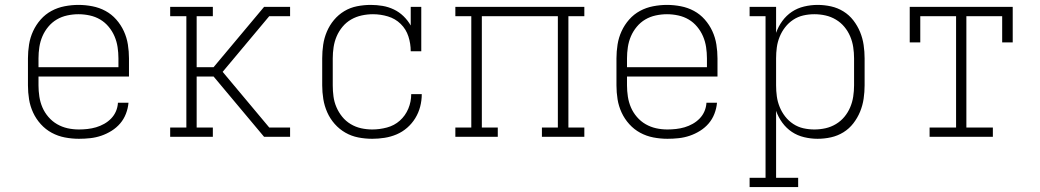

<svg xmlns="http://www.w3.org/2000/svg" viewBox="-20 -558 4240 783"><path d="M302 8Q273 8 244.5 2.5Q216 -3 191 -16.5Q166 -30 146.5 -51.5Q127 -73 115 -99Q103 -125 98.5 -153Q94 -181 94 -210V-320Q94 -348 98.5 -376.5Q103 -405 115 -431Q127 -457 146 -478.5Q165 -500 190 -513.5Q215 -527 243.5 -532.5Q272 -538 300 -538Q328 -538 356.5 -532.5Q385 -527 410 -513.5Q435 -500 454 -478.5Q473 -457 485 -431Q497 -405 501.5 -376.5Q506 -348 506 -320V-246H137V-210Q137 -187 140.5 -164Q144 -141 153 -120Q162 -99 177.5 -81Q193 -63 213 -51.5Q233 -40 255.5 -35Q278 -30 302 -30Q319 -30 337 -32Q355 -34 372 -39Q389 -44 405 -53Q421 -62 433.5 -75Q446 -88 453 -104.5Q460 -121 461 -139H504Q502 -116 493.5 -94Q485 -72 470 -54.5Q455 -37 435 -24.5Q415 -12 393 -4.5Q371 3 348 5.5Q325 8 302 8ZM463 -284V-320Q463 -343 459.5 -366Q456 -389 447 -410Q438 -431 423 -449Q408 -467 388.5 -478.5Q369 -490 346 -495Q323 -500 300 -500Q277 -500 254 -495Q231 -490 211.5 -478.5Q192 -467 177 -449Q162 -431 153 -410Q144 -389 140.5 -366Q137 -343 137 -320V-284Z M674 0V-38H740V-492H674V-530H848V-492H782V-284H851L1057 -530H1163V-492H1078L888 -265L1078 -38H1163V0H1057L851 -246H782V-38H848V0Z M1498 8Q1469 8 1441 2.5Q1413 -3 1388.5 -17Q1364 -31 1345 -52.5Q1326 -74 1314.5 -100Q1303 -126 1298.5 -154Q1294 -182 1294 -210V-320Q1294 -348 1298 -375.5Q1302 -403 1313 -429Q1324 -455 1342 -476.5Q1360 -498 1384 -512.5Q1408 -527 1436 -532.5Q1464 -538 1492 -538Q1516 -538 1540 -534Q1564 -530 1586 -519.5Q1608 -509 1625.5 -492Q1643 -475 1655 -454V-530H1698V-349H1655Q1655 -380 1645.5 -409.5Q1636 -439 1614 -460.5Q1592 -482 1562 -491Q1532 -500 1501 -500Q1478 -500 1455 -495Q1432 -490 1412 -478.5Q1392 -467 1377 -449Q1362 -431 1353 -410Q1344 -389 1340.5 -366Q1337 -343 1337 -320V-210Q1337 -187 1340 -164.5Q1343 -142 1352 -121Q1361 -100 1375.5 -82Q1390 -64 1410 -52Q1430 -40 1452.5 -35Q1475 -30 1498 -30Q1528 -30 1558 -38Q1588 -46 1610.5 -66Q1633 -86 1645 -114.5Q1657 -143 1657 -174H1700Q1700 -148 1693.5 -123Q1687 -98 1673.5 -76Q1660 -54 1640.5 -37Q1621 -20 1597.5 -10Q1574 0 1548.5 4Q1523 8 1498 8Z M1837 0V-38H1902V-492H1837V-530H2363V-492H2298V-38H2363V0H2190V-38H2255V-492H1945V-38H2010V0Z M2702 8Q2673 8 2644.5 2.5Q2616 -3 2591 -16.5Q2566 -30 2546.5 -51.5Q2527 -73 2515 -99Q2503 -125 2498.5 -153Q2494 -181 2494 -210V-320Q2494 -348 2498.5 -376.5Q2503 -405 2515 -431Q2527 -457 2546 -478.5Q2565 -500 2590 -513.5Q2615 -527 2643.5 -532.5Q2672 -538 2700 -538Q2728 -538 2756.5 -532.5Q2785 -527 2810 -513.5Q2835 -500 2854 -478.5Q2873 -457 2885 -431Q2897 -405 2901.5 -376.5Q2906 -348 2906 -320V-246H2537V-210Q2537 -187 2540.5 -164Q2544 -141 2553 -120Q2562 -99 2577.5 -81Q2593 -63 2613 -51.5Q2633 -40 2655.5 -35Q2678 -30 2702 -30Q2719 -30 2737 -32Q2755 -34 2772 -39Q2789 -44 2805 -53Q2821 -62 2833.5 -75Q2846 -88 2853 -104.5Q2860 -121 2861 -139H2904Q2902 -116 2893.5 -94Q2885 -72 2870 -54.5Q2855 -37 2835 -24.5Q2815 -12 2793 -4.5Q2771 3 2748 5.5Q2725 8 2702 8ZM2863 -284V-320Q2863 -343 2859.5 -366Q2856 -389 2847 -410Q2838 -431 2823 -449Q2808 -467 2788.5 -478.5Q2769 -490 2746 -495Q2723 -500 2700 -500Q2677 -500 2654 -495Q2631 -490 2611.5 -478.5Q2592 -467 2577 -449Q2562 -431 2553 -410Q2544 -389 2540.5 -366Q2537 -343 2537 -320V-284Z M3037 205V167H3102V-492H3037V-530H3145V-424Q3154 -450 3170.5 -472.5Q3187 -495 3209.5 -510Q3232 -525 3259.5 -531.5Q3287 -538 3314 -538Q3342 -538 3369 -532Q3396 -526 3419.5 -511.5Q3443 -497 3460 -475Q3477 -453 3487.5 -427.5Q3498 -402 3502 -374.5Q3506 -347 3506 -320V-210Q3506 -183 3502 -155.5Q3498 -128 3487.5 -102.5Q3477 -77 3460 -55Q3443 -33 3419.5 -18.5Q3396 -4 3369 2Q3342 8 3314 8Q3287 8 3259.5 1.5Q3232 -5 3209.5 -20Q3187 -35 3170.5 -57.5Q3154 -80 3145 -106V167H3235V205ZM3301 -30Q3324 -30 3346.5 -35Q3369 -40 3389 -52Q3409 -64 3423.5 -81.5Q3438 -99 3447 -120Q3456 -141 3459.5 -164Q3463 -187 3463 -210V-320Q3463 -343 3459.5 -366Q3456 -389 3447 -410Q3438 -431 3423.5 -448.5Q3409 -466 3389 -478Q3369 -490 3346.5 -495Q3324 -500 3301 -500Q3278 -500 3256 -495Q3234 -490 3215 -477.5Q3196 -465 3182 -447Q3168 -429 3159.5 -408Q3151 -387 3148 -365Q3145 -343 3145 -320V-210Q3145 -187 3148 -165Q3151 -143 3159.5 -122Q3168 -101 3182 -83Q3196 -65 3215 -52.5Q3234 -40 3256 -35Q3278 -30 3301 -30Z M3771 0V-38H3879V-492H3733V-385H3690V-530H4110V-385H4067V-492H3921V-38H4029V0Z"/></svg>

Font: Iosevka Slab XLtEx
Style: Regular
Weight: 200
Width: 7
Monospace: yes
Designer: Belleve Invis
Foundry: Belleve Invis
Version: Version 11.1.0; ttfautohint (v1.8.3)